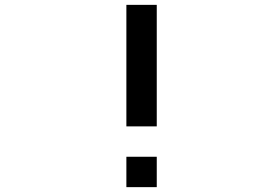

<svg xmlns="http://www.w3.org/2000/svg" viewBox="-20 -895 1040 790"><path d="M500 -125V-250H625V-125ZM625 -375H500V-875H625Z"/></svg>

Font: Picon
Style: Regular
Weight: 400
Designer: yne
Foundry: yne
Version: Version 21.02.27; git-deadbeef-release